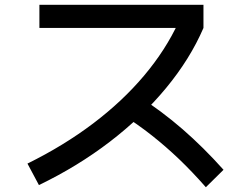

<svg xmlns="http://www.w3.org/2000/svg" viewBox="-20 -750 1040 804"><path d="M95 -65Q247 -140 370 -233Q493 -326 583.5 -433.5Q674 -541 728 -658L759 -633H145V-730H832V-633Q776 -503 675.5 -381.5Q575 -260 440 -156.5Q305 -53 143 25ZM842 34Q785 -31 729.5 -84Q674 -137 615 -183.5Q556 -230 488 -273L557 -349Q657 -285 744.5 -209Q832 -133 916 -39Z"/></svg>

Font: M PLUS 1 Code Medium
Style: Regular
Weight: 500
Designer: Coji Morishita
Foundry: UNDERFOREST DESIGN
Version: Version 1.002